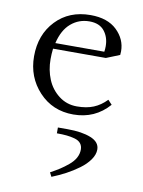

<svg xmlns="http://www.w3.org/2000/svg" viewBox="-85 -511 649 873"><g transform="rotate(10 239.5 -74.5)"><path d="M41 -223.1Q41 -323.2 102.3 -387.7Q163.6 -452.1 262.2 -452.1Q340.8 -452.1 383.8 -410.9Q426.8 -369.6 426.8 -314Q426.8 -302.7 425.8 -296.9L363.8 -272H120.1Q117.2 -247.6 117.2 -223.1Q117.2 -173.3 134.8 -130.6Q152.3 -87.9 188.5 -60.1Q224.6 -32.2 272 -32.2Q316.4 -32.2 348.6 -45.4Q380.9 -58.6 408.2 -86.9L426.8 -66.9Q362.3 6.8 262.2 6.8Q166 6.8 103.5 -60.3Q41 -127.4 41 -223.1ZM126 -298.8H352.1Q354 -312.5 354 -324.2Q354 -365.7 331.3 -394.3Q308.6 -422.9 262.2 -422.9Q213.4 -422.9 177 -391.8Q140.6 -360.8 126 -298.8ZM204.1 77.1H249Q315.4 77.1 356.7 93.8Q397.9 110.4 397.9 145Q397.9 168.5 381.1 192.4Q364.3 216.3 336.4 236.8Q308.6 257.3 277.8 273.7Q247.1 290 213.9 303.2L204.1 284.2Q230 270 247.3 258.8Q264.6 247.6 284.4 231.2Q304.2 214.8 314.2 196.5Q324.2 178.2 324.2 158.2Q324.2 141.1 314.9 129.6Q305.7 118.2 287.4 113Q269 107.9 250 106Q231 104 204.1 104Z"/></g></svg>

Font: Dihjauti S
Style: Regular
Weight: 400
Designer: T. Christopher White
Version: Version 3.0.0